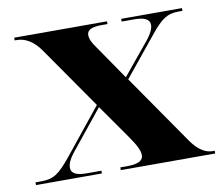

<svg xmlns="http://www.w3.org/2000/svg" viewBox="-65 -614 802 691"><g transform="rotate(-10 336.5 -268.0)"><path d="M13 0H254V-10H200C165 -10 144 -18 144 -40C144 -55 152 -72 167 -91L285 -237L372 -113C398 -76 407 -56 407 -40C407 -20 388 -10 348 -10H323V0H668V-10H660C636 -10 609 -24 582 -63L406 -317L524 -462C565 -512 585 -526 629 -526H641V-536H419V-526H464C500 -526 521 -518 521 -496C521 -481 512 -464 497 -445L399 -326L313 -451C299 -470 292 -485 292 -499C292 -515 305 -526 344 -526H367V-536H28V-526H36C66 -526 96 -509 121 -473L279 -246L146 -81C99 -23 79 -10 33 -10H13Z"/></g></svg>

Font: Noto Serif Display ExtraBold
Style: Regular
Weight: 800
Designer: Monotype Design Team
Foundry: Monotype Imaging Inc.
Version: Version 2.009